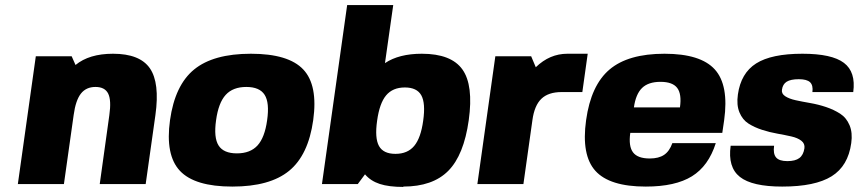

<svg xmlns="http://www.w3.org/2000/svg" viewBox="-20 -720 3359 751"><path d="M260.3 -500 275.4 -465.8Q328.6 -509.8 421.9 -509.8Q526.9 -509.8 566.2 -452.9Q605.5 -396 587.9 -270L549.8 0H370.1L407.7 -270Q416 -328.1 403.1 -354Q390.1 -379.9 353.5 -379.9Q316.9 -379.9 296.4 -353.8Q275.9 -327.6 268.1 -270L230 0H49.8L120.1 -500Z M739.3 -448.2Q814.5 -509.8 961.4 -509.8Q1108.4 -509.8 1166.3 -448.2Q1224.1 -386.7 1205.1 -250Q1186 -113.3 1110.8 -51.8Q1035.6 9.8 888.7 9.8Q741.7 9.8 683.8 -51.8Q626 -113.3 645 -250Q664.1 -386.7 739.3 -448.2ZM825.2 -250Q815.4 -181.6 835 -150.9Q854.5 -120.1 906.7 -120.1Q959 -120.1 987.3 -151.1Q1015.6 -182.1 1024.9 -250Q1034.7 -318.4 1015.1 -349.1Q995.6 -379.9 943.4 -379.9Q891.1 -379.9 862.8 -348.9Q834.5 -317.9 825.2 -250Z M1557.1 9.8 1558.1 11.2Q1501 11.2 1465.3 -0.5Q1429.7 -12.2 1407.7 -38.1L1379.4 0H1239.3L1337.9 -700.2H1518.1L1485.8 -473.1Q1540.5 -509.8 1629.9 -509.8Q1745.1 -509.8 1788.8 -448.2Q1832.5 -386.7 1813.5 -250Q1794.4 -113.3 1733.4 -51.8Q1672.4 9.8 1557.1 9.8ZM1635.3 -248Q1645 -316.4 1627.9 -347.2Q1610.8 -377.9 1563.5 -377.9Q1516.1 -377.9 1490.2 -346.9Q1464.4 -315.9 1455.1 -248Q1445.3 -179.7 1462.4 -148.9Q1479.5 -118.2 1526.9 -118.2Q1574.2 -118.2 1600.1 -149.2Q1626 -180.2 1635.3 -248Z M2177.7 -359.9H2176.8Q2125 -359.9 2097.7 -333.7Q2070.3 -307.6 2062.5 -250L2027.3 0H1847.2L1917.5 -500H2057.6L2075.7 -457Q2129.9 -509.8 2199.2 -509.8H2278.8L2257.8 -359.9Z M2445.3 -200.2Q2438 -147.9 2456.1 -124Q2474.1 -100.1 2521.5 -100.1Q2556.6 -100.1 2577.6 -114.3Q2598.6 -128.4 2609.9 -160.2H2779.8Q2751.5 -70.8 2686.5 -30.5Q2621.6 9.8 2505.9 9.8Q2364.3 9.8 2308.8 -51.8Q2253.4 -113.3 2272.5 -250Q2291.5 -386.7 2364.3 -448.2Q2437 -509.8 2579.1 -509.8Q2720.7 -509.8 2776.1 -448.2Q2831.5 -386.7 2812.5 -250L2805.2 -200.2ZM2459.5 -299.8H2639.6Q2647 -352.1 2628.9 -376Q2610.8 -399.9 2563.5 -399.9Q2516.1 -399.9 2491.5 -376Q2466.8 -352.1 2459.5 -299.8Z M3038.6 -369.1Q3036.1 -353.5 3051.5 -343.5Q3066.9 -333.5 3092.5 -327.9Q3118.2 -322.3 3149.4 -316.9Q3180.7 -311.5 3211.2 -301.3Q3241.7 -291 3266.1 -275.4Q3290.5 -259.8 3303 -230.2Q3315.4 -200.7 3309.6 -160.2Q3297.4 -70.8 3232.9 -30.5Q3168.5 9.8 3039.6 9.8Q2921.9 9.8 2874 -28.1Q2826.2 -65.9 2837.9 -149.9H3007.8Q3003.4 -118.7 3015.6 -104.2Q3027.8 -89.8 3059.6 -89.8Q3090.8 -89.8 3106.7 -101.8Q3122.6 -113.8 3126.5 -140.1Q3128.9 -158.2 3114.5 -169.4Q3100.1 -180.7 3075.4 -186.3Q3050.8 -191.9 3020.5 -197.3Q2990.2 -202.6 2960.7 -212.2Q2931.2 -221.7 2907.7 -236.6Q2884.3 -251.5 2872.3 -280.5Q2860.4 -309.6 2866.2 -350.1Q2877.9 -434.1 2937.7 -471.9Q2997.6 -509.8 3118.7 -509.8Q3233.9 -509.8 3281 -474.1Q3328.1 -438.5 3317.4 -359.9H3157.7Q3161.1 -386.2 3148.7 -398.2Q3136.2 -410.2 3104.5 -410.2Q3072.8 -410.2 3057.1 -400.4Q3041.5 -390.6 3038.6 -369.1Z"/></svg>

Font: Fivo Sans Heavy
Style: Regular
Weight: 900
Designer: Alexander Slobzheninov
Foundry: Alexander Slobzheninov
Version: 1.0